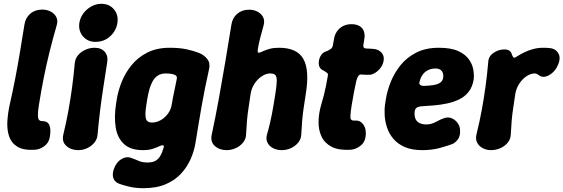

<svg xmlns="http://www.w3.org/2000/svg" viewBox="-20 -770 2961 1009"><path d="M163 17Q103.8 20.6 71.8 1.2Q39.8 -18.2 27.9 -53.4Q16 -88.6 18.7 -132.5Q21.4 -176.4 31 -219.8Q48 -294.8 61 -362.6Q74 -430.4 85.2 -498Q96.4 -565.6 108.4 -640.6Q113.8 -676.2 139 -697.9Q164.2 -719.6 201.8 -719.6Q226.8 -719.6 246.7 -709.1Q266.6 -698.6 276 -680Q285.4 -661.4 277.8 -636.4Q256.4 -562.6 239.9 -495.6Q223.4 -428.6 209.9 -360.8Q196.4 -293 184.4 -218Q178.8 -183.6 179.2 -165Q179.6 -146.4 185 -140.1Q190.4 -133.8 199.6 -133.8Q229.6 -134.2 239.2 -113.2Q248.8 -92.2 242 -51Q237.2 -19.8 213.3 -2.2Q189.4 15.4 163 17Z M391 19Q353.4 19 328.8 -3Q304.2 -25 312.6 -61.8Q328.6 -128.8 339.6 -189.4Q350.6 -250 358.8 -310.9Q367 -371.8 373 -438.2Q375.6 -463.2 391 -480.9Q406.4 -498.6 429.4 -508.8Q452.4 -519 476.8 -519Q512.4 -519 530.9 -497.3Q549.4 -475.6 543 -440Q532.6 -373 523.1 -311.8Q513.6 -250.6 506.1 -189.7Q498.6 -128.8 492.6 -61.8Q490.6 -37.8 475.3 -19.6Q460 -1.4 437.7 8.8Q415.4 19 391 19ZM480.8 -550Q453.4 -550 433.1 -563.7Q412.8 -577.4 402.8 -600Q392.8 -622.6 397 -650Q401.8 -678.4 418.9 -700.8Q436 -723.2 460.7 -736.6Q485.4 -750 512.8 -750Q554.4 -750 578.9 -720.8Q603.4 -691.6 597 -650Q591.2 -609.4 559.5 -579.7Q527.8 -550 480.8 -550Z M733.8 219Q692.8 219 658.7 210.9Q624.6 202.8 605 195.2Q580.8 185 575 163.9Q569.2 142.8 578.8 117Q591.6 82.2 618 66.1Q644.4 50 671.8 60.8Q689.8 67 709 75.5Q728.2 84 754.8 84Q781.4 84 797.1 75Q812.8 66 822.4 49.4Q832 32.8 838.4 10.2Q842.6 -0.6 840.1 -4.2Q837.6 -7.8 832.2 -6.6Q824.6 -5.4 811.3 1.1Q798 7.6 778.5 13.3Q759 19 730.8 19Q666.4 19 631.7 -13Q597 -45 588.1 -100.2Q579.2 -155.4 590 -225L594 -250Q600.6 -292 619.1 -338.8Q637.6 -385.6 670.4 -426.5Q703.2 -467.4 753.2 -493.2Q803.2 -519 872.2 -519Q923.2 -519 960 -511.1Q996.8 -503.2 1025 -492.2Q1052.4 -481.6 1069.4 -459.5Q1086.4 -437.4 1078.4 -405.6Q1066.4 -352.2 1057.1 -305.3Q1047.8 -258.4 1039.8 -213.6Q1031.8 -168.8 1024.2 -121.9Q1016.6 -75 1007.6 -21Q1001 21.6 982.6 64.2Q964.2 106.8 932 141.9Q899.8 177 851 198Q802.2 219 733.8 219ZM778.8 -126Q801.8 -126 823.9 -138.2Q846 -150.4 862.1 -172Q878.2 -193.6 882.6 -221Q888.6 -258.2 895.9 -290.9Q903.2 -323.6 908.8 -354.4Q910.8 -363 909 -366.7Q907.2 -370.4 902.2 -375Q895 -378.8 882.2 -381.4Q869.4 -384 851.2 -384Q826.8 -384 810 -373.2Q793.2 -362.4 782.5 -343.6Q771.8 -324.8 765.1 -300.6Q758.4 -276.4 754 -250L750 -225Q740.6 -168.8 746.5 -147.4Q752.4 -126 778.8 -126Z M1170.8 19Q1133.2 19 1108.9 -3Q1084.6 -25 1092.6 -61.8Q1114 -162.2 1131 -256.4Q1148 -350.6 1164 -445.3Q1180 -540 1196 -640Q1201.2 -675.6 1226.4 -697.3Q1251.6 -719 1289.2 -719Q1314.2 -719 1333.8 -708.5Q1353.4 -698 1362.6 -680Q1371.8 -662 1365.4 -637Q1355.4 -600 1347.7 -571.4Q1340 -542.8 1336 -517.4Q1333.2 -502.8 1334.6 -497.5Q1336 -492.2 1341.8 -492.8Q1349.2 -494.6 1362.9 -501.1Q1376.6 -507.6 1397.2 -513.3Q1417.8 -519 1446.2 -519Q1540.6 -519 1573.9 -460.9Q1607.2 -402.8 1587.4 -279Q1580.8 -237 1575.9 -203.6Q1571 -170.2 1568.1 -137.6Q1565.2 -105 1563.2 -63.6Q1562.6 -39.6 1547.3 -20.8Q1532 -2 1508.9 8.5Q1485.8 19 1460.8 19Q1435.2 19 1414.9 8.5Q1394.6 -2 1385.4 -20.8Q1376.2 -39.6 1383.2 -63.6Q1392.2 -94.4 1398.2 -120.3Q1404.2 -146.2 1409 -170.7Q1413.8 -195.2 1418.1 -221.6Q1422.4 -248 1427.4 -279Q1434.2 -322.8 1434.4 -345.4Q1434.6 -368 1426.6 -376Q1418.6 -384 1399.6 -384Q1378.2 -384 1356.3 -369.6Q1334.4 -355.2 1318.3 -331.4Q1302.2 -307.6 1297.4 -279Q1291.4 -237 1286.2 -203.6Q1281 -170.2 1278.1 -137.6Q1275.2 -105 1273.2 -63.6Q1272.6 -39.6 1257.3 -20.8Q1242 -2 1218.9 8.5Q1195.8 19 1170.8 19Z M1822.4 17Q1759.8 20.6 1723.1 1.6Q1686.4 -17.4 1669.9 -52Q1653.4 -86.6 1654.1 -130.6Q1654.8 -174.6 1668 -219.8Q1676.6 -248.4 1682.5 -271.7Q1688.4 -295 1693.1 -318.6Q1697.8 -342.2 1702.6 -370.2Q1704.8 -379.8 1702 -383.6Q1699.2 -387.4 1694.2 -390.1Q1689.2 -392.8 1682.6 -398.2Q1665.4 -404.8 1659.2 -418Q1653 -431.2 1656 -451Q1659.6 -469.8 1669.5 -483.1Q1679.4 -496.4 1699 -501.8Q1711.2 -507.8 1719 -513.5Q1726.8 -519.2 1729 -530.4Q1730.4 -541.4 1733.4 -555Q1736.4 -568.6 1738.2 -579Q1747.6 -608.6 1770.8 -625.8Q1794 -643 1827.4 -643Q1860.4 -643 1878.8 -626.2Q1897.2 -609.4 1896.2 -577.8Q1895 -568 1893.6 -557.4Q1892.2 -546.8 1889.8 -536.4Q1886 -515 1905.6 -515Q1917.2 -515 1928.5 -514.1Q1939.8 -513.2 1950.4 -512Q1972.8 -507.8 1986.5 -491.5Q2000.2 -475.2 1996 -451Q1992.4 -425.2 1972 -403.9Q1951.6 -382.6 1927.8 -377.4Q1916 -376.4 1903.2 -376.9Q1890.4 -377.4 1878.8 -378.4Q1870 -380 1863.5 -371.2Q1857 -362.4 1852.6 -345.4Q1845.8 -314.4 1840.1 -285.3Q1834.4 -256.2 1828 -216.2Q1822.2 -180.2 1821.5 -162.4Q1820.8 -144.6 1826.8 -140Q1832.8 -135.4 1846.4 -136.2Q1873.6 -138.8 1890.4 -113.9Q1907.2 -89 1900.8 -49.2Q1896 -19.2 1871.8 -1.9Q1847.6 15.4 1822.4 17Z M2200.2 19Q2145 19 2107.7 2.9Q2070.4 -13.2 2047.4 -40.4Q2024.4 -67.6 2013.9 -99.7Q2003.4 -131.8 2001.5 -164.7Q1999.6 -197.6 2004 -225L2008 -250Q2014.6 -292 2033.1 -338.8Q2051.6 -385.6 2084.2 -426.5Q2116.8 -467.4 2166.8 -493.2Q2216.8 -519 2285.8 -519Q2349.8 -519 2387.8 -501.7Q2425.8 -484.4 2444.3 -458Q2462.8 -431.6 2467.5 -403Q2472.2 -374.4 2469.2 -352Q2462.8 -313 2442.9 -287.7Q2423 -262.4 2393.9 -248.1Q2364.8 -233.8 2330.6 -226.5Q2296.4 -219.2 2261.6 -216.2Q2226.8 -213.2 2195.4 -211.4Q2176 -209.6 2168.5 -202.9Q2161 -196.2 2159.4 -185.8Q2156.8 -165 2162 -149.2Q2167.2 -133.4 2182 -124.7Q2196.8 -116 2221.8 -116Q2246.6 -116 2271.5 -129.8Q2296.4 -143.6 2314.8 -149.2Q2335.8 -156.2 2353.8 -148.6Q2371.8 -141 2384.1 -124.8Q2396.4 -108.6 2397.6 -89.2Q2400.2 -56 2386.5 -37.9Q2372.8 -19.8 2357 -13Q2337.2 -5.4 2294.3 6.8Q2251.4 19 2200.2 19ZM2206.8 -318.6Q2264 -320.2 2285.3 -330.8Q2306.6 -341.4 2308.8 -360.8Q2311.2 -375.8 2307.1 -386.7Q2303 -397.6 2293.4 -403.8Q2283.8 -410 2268.8 -410Q2245.6 -410 2227.8 -400.6Q2210 -391.2 2199 -374.5Q2188 -357.8 2183.6 -334.6Q2183 -326.4 2190.6 -322.2Q2198.2 -318 2206.8 -318.6Z M2560.2 19Q2536.8 19 2517.2 8.8Q2497.6 -1.4 2487.9 -19.6Q2478.2 -37.8 2483.6 -61.8Q2500.6 -131.2 2511.8 -192Q2523 -252.8 2531.4 -314.1Q2539.8 -375.4 2545.8 -443.8Q2547 -474 2573.4 -492.1Q2599.8 -510.2 2629.6 -510.2Q2647.6 -510.2 2657 -503.7Q2666.4 -497.2 2669.8 -484.2Q2673.8 -474.2 2677.2 -469.8Q2680.6 -465.4 2687 -467.8Q2694.8 -472 2708.1 -480.2Q2721.4 -488.4 2740.4 -497.3Q2759.4 -506.2 2783.4 -512.6Q2807.4 -519 2836.8 -519Q2846.6 -519 2855.5 -518.5Q2864.4 -518 2871.4 -517Q2902.2 -513.2 2915.6 -487.2Q2929 -461.2 2908.4 -420.8Q2899.8 -402.4 2882.7 -387.2Q2865.6 -372 2846.3 -367.4Q2827 -362.8 2811.2 -375.4Q2807.6 -378.6 2802 -381.3Q2796.4 -384 2790.2 -384Q2768.8 -384 2747.1 -369.6Q2725.4 -355.2 2709.6 -331.4Q2693.8 -307.6 2688.4 -279Q2682.4 -237 2677.2 -203.6Q2672 -170.2 2669.1 -137.6Q2666.2 -105 2664.2 -63.6Q2663.6 -39.6 2648.5 -20.8Q2633.4 -2 2609.8 8.5Q2586.2 19 2560.2 19Z"/></svg>

Font: Winky Sans
Style: Italic
Weight: 400
Italic angle: -8.97852°
Designer: Simon Atzbach
Foundry: typofactur
Version: Version 1.205